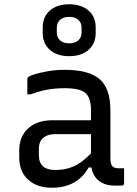

<svg xmlns="http://www.w3.org/2000/svg" viewBox="-20 -869 640 899"><path d="M497 -351V-126Q497 -100 507 -90Q515 -81 536 -81H561V-11Q561 0 550 0H515Q474 0 445 -21Q416 -42 408 -85H395Q370 -39 326.5 -14.5Q283 10 223 10Q153 10 111.5 -28Q70 -66 70 -132V-164Q70 -230 112 -268Q154 -306 227 -306H406V-352Q406 -412 379.5 -434Q353 -456 283 -456Q238 -456 200.5 -449Q163 -442 123 -427H108V-499Q108 -504 111 -507Q116 -513 141.5 -521Q167 -529 204.5 -535.5Q242 -542 283 -542Q396 -542 446.5 -498.5Q497 -455 497 -351ZM162 -142Q162 -73 240 -73Q286 -73 325 -90Q364 -107 406 -151V-241H240Q200 -241 180 -221Q162 -205 162 -172ZM304 -849Q361 -849 394.5 -819.5Q428 -790 428 -741V-714Q428 -665 394.5 -635.5Q361 -606 304 -606Q247 -606 213.5 -635.5Q180 -665 180 -714V-741Q180 -790 213.5 -819.5Q247 -849 304 -849ZM304 -790Q277 -790 261.5 -776.5Q246 -763 246 -738V-717Q246 -694 261 -680Q277 -666 304 -666Q331 -666 346.5 -680Q362 -694 362 -717V-738Q362 -761 349 -774Q334 -790 304 -790Z"/></svg>

Font: Recursive Mn Lnr St
Style: Regular
Weight: 400
Monospace: yes
Version: Version 1.079;hotconv 1.0.112;makeotfexe 2.5.65598; ttfautoh